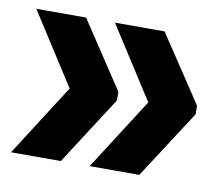

<svg xmlns="http://www.w3.org/2000/svg" viewBox="-55 -515 631 541"><g transform="rotate(10 260.5 -245.0)"><path d="M8 -449.5 139.5 -244.5 8 -39H150.5L276.5 -234.5V-259L150.5 -449.5ZM233 -449.5 364.5 -244.5 233 -39H375L501.5 -234.5V-259L375 -449.5Z"/></g></svg>

Font: Anek Kannada
Style: Bold
Weight: 700
Version: Version 1.003